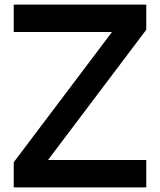

<svg xmlns="http://www.w3.org/2000/svg" viewBox="-20 -820 700 840"><path d="M620 0V-120H190L620 -690V-800H40V-680H470L40 -110V0Z"/></svg>

Font: Gauge Heavy
Style: Bold
Weight: 900
Designer: Daniel Pimley
Foundry: Daniel Pimley
Version: Version 1.003;PS 001.001;hotconv 1.0.56